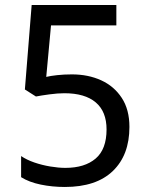

<svg xmlns="http://www.w3.org/2000/svg" viewBox="-20 -734 591 764"><path d="M238 10Q188 10 142 0.5Q96 -9 64 -29V-113Q86 -98 116.5 -87.5Q147 -77 180 -71.5Q213 -66 240 -66Q317 -66 360.5 -103Q404 -140 404 -219Q404 -290 361 -326.5Q318 -363 236 -363Q210 -363 176.5 -358.5Q143 -354 123 -350L79 -378L106 -714H443V-633H183L164 -428Q180 -432 207.5 -435Q235 -438 266 -438Q331 -438 382.5 -414.5Q434 -391 464.5 -344.5Q495 -298 495 -229Q495 -117 429 -53.5Q363 10 238 10Z"/></svg>

Font: loriya85
Style: Book
Weight: 400
Designer: Jelle Bosma - Monotype Design Team
Foundry: Monotype Imaging Inc.
Version: Version 2.003